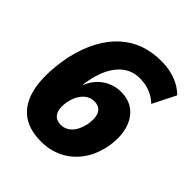

<svg xmlns="http://www.w3.org/2000/svg" viewBox="-200 -844 982 982"><g transform="rotate(45 291.0 -352.5)"><path d="M257 11Q162 11 108 -36.5Q54 -84 40 -173.5Q26 -263 50 -390Q69 -474 102 -535Q135 -596 180 -636.5Q225 -677 280 -696.5Q335 -716 399 -716Q437 -716 470.5 -708.5Q504 -701 532 -686Q560 -671 582 -649L519 -524Q491 -551 457 -563.5Q423 -576 385 -576Q347 -576 317 -560.5Q287 -545 265 -517.5Q243 -490 228.5 -454Q214 -418 207 -378L202 -348H205Q221 -386 246 -410Q271 -434 302 -446.5Q333 -459 366 -459Q425 -459 463 -427.5Q501 -396 515.5 -340Q530 -284 516 -211Q500 -137 461.5 -87.5Q423 -38 370.5 -13.5Q318 11 257 11ZM267 -121Q291 -121 310 -133Q329 -145 342 -167Q355 -189 362 -220Q368 -254 364 -278Q360 -302 345 -315Q330 -328 305 -328Q281 -328 262 -316Q243 -304 229.5 -282.5Q216 -261 209 -230Q202 -196 206.5 -171.5Q211 -147 226 -134Q241 -121 267 -121Z"/></g></svg>

Font: Nunito Sans 7pt SemiCondensed Black
Style: Italic
Weight: 900
Width: 4
Italic angle: -9°
Designer: Vernon Adams
Foundry: Vernon Adams
Version: Version 3.101;gftools[0.9.27]